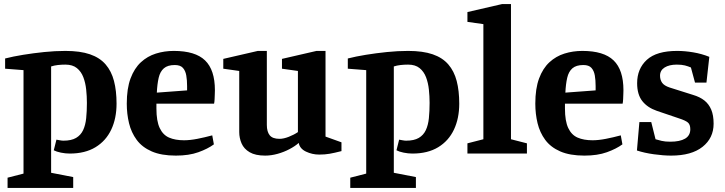

<svg xmlns="http://www.w3.org/2000/svg" viewBox="-20 -751 3544 939"><path d="M17 168V118L95 98V-408L5 -415V-465Q44 -475 93.5 -483Q143 -491 196 -496.5Q249 -502 300 -502Q372 -502 420 -485.5Q468 -469 496.5 -436Q525 -403 537.5 -355Q550 -307 550 -244Q550 -172 524 -117Q498 -62 447 -31Q396 0 321 0Q300 0 278 -4.5Q256 -9 243 -16L256 -68Q262 -67 272.5 -65Q283 -63 290 -63Q329 -63 352 -76.5Q375 -90 386.5 -114.5Q398 -139 401.5 -173Q405 -207 405 -248Q405 -280 401.5 -313Q398 -346 387.5 -373.5Q377 -401 356 -418Q335 -435 300 -435Q281 -435 263 -433Q245 -431 230 -426V94L338 115V168Z M840 10Q769 10 722 -10.5Q675 -31 648.5 -67Q622 -103 611 -148.5Q600 -194 600 -244Q600 -318 618.5 -367.5Q637 -417 669 -446.5Q701 -476 742.5 -489Q784 -502 830 -502Q935 -502 983 -455.5Q1031 -409 1031 -310Q1031 -304 1030.5 -291.5Q1030 -279 1029.5 -266Q1029 -253 1027 -244H745V-220Q745 -159 761 -125Q777 -91 807 -78Q837 -65 880 -65Q909 -65 945 -72Q981 -79 1018 -89L1026 -45Q996 -23 950 -6.5Q904 10 840 10ZM747 -298 895 -309V-330Q895 -359 891 -382Q887 -405 874.5 -419Q862 -433 835 -433Q800 -433 781.5 -417Q763 -401 756 -370.5Q749 -340 747 -298Z M1277 10Q1229 10 1201 -6.5Q1173 -23 1161.5 -49.5Q1150 -76 1150 -105V-404L1072 -415V-463L1241 -502H1285V-140Q1285 -107 1299 -89.5Q1313 -72 1347 -72Q1367 -72 1392.5 -82Q1418 -92 1437 -105V-404L1359 -415V-463L1528 -502H1572V-83L1650 -55V-12Q1615 -3 1592 1Q1569 5 1541 5Q1507 5 1476.5 -9.5Q1446 -24 1441 -52Q1423 -36 1395.5 -21.5Q1368 -7 1337 1.5Q1306 10 1277 10Z M1693 168V118L1771 98V-408L1681 -415V-465Q1720 -475 1769.5 -483Q1819 -491 1872 -496.5Q1925 -502 1976 -502Q2048 -502 2096 -485.5Q2144 -469 2172.5 -436Q2201 -403 2213.5 -355Q2226 -307 2226 -244Q2226 -172 2200 -117Q2174 -62 2123 -31Q2072 0 1997 0Q1976 0 1954 -4.5Q1932 -9 1919 -16L1932 -68Q1938 -67 1948.5 -65Q1959 -63 1966 -63Q2005 -63 2028 -76.5Q2051 -90 2062.5 -114.5Q2074 -139 2077.5 -173Q2081 -207 2081 -248Q2081 -280 2077.5 -313Q2074 -346 2063.5 -373.5Q2053 -401 2032 -418Q2011 -435 1976 -435Q1957 -435 1939 -433Q1921 -431 1906 -426V94L2014 115V168Z M2266 0V-50L2344 -70V-633L2266 -644V-692L2435 -731H2479V-70L2557 -50V0Z M2838 10Q2767 10 2720 -10.5Q2673 -31 2646.5 -67Q2620 -103 2609 -148.5Q2598 -194 2598 -244Q2598 -318 2616.5 -367.5Q2635 -417 2667 -446.5Q2699 -476 2740.5 -489Q2782 -502 2828 -502Q2933 -502 2981 -455.5Q3029 -409 3029 -310Q3029 -304 3028.5 -291.5Q3028 -279 3027.5 -266Q3027 -253 3025 -244H2743V-220Q2743 -159 2759 -125Q2775 -91 2805 -78Q2835 -65 2878 -65Q2907 -65 2943 -72Q2979 -79 3016 -89L3024 -45Q2994 -23 2948 -6.5Q2902 10 2838 10ZM2745 -298 2893 -309V-330Q2893 -359 2889 -382Q2885 -405 2872.5 -419Q2860 -433 2833 -433Q2798 -433 2779.5 -417Q2761 -401 2754 -370.5Q2747 -340 2745 -298Z M3262 10Q3225 10 3178 3.5Q3131 -3 3095 -15L3107 -154H3165L3186 -70Q3199 -66 3216 -62Q3233 -58 3258 -58Q3305 -58 3330.5 -73Q3356 -88 3356 -119Q3356 -142 3344 -152Q3332 -162 3301 -172L3192 -209Q3146 -225 3121 -257Q3096 -289 3096 -344Q3096 -415 3143.5 -458.5Q3191 -502 3292 -502Q3329 -502 3370.5 -495Q3412 -488 3449 -473L3435 -347H3379L3359 -421Q3345 -427 3329.5 -431Q3314 -435 3290 -435Q3253 -435 3230.5 -421Q3208 -407 3208 -381Q3208 -361 3218 -346.5Q3228 -332 3255 -323L3369 -287Q3403 -277 3425 -259.5Q3447 -242 3458.5 -214.5Q3470 -187 3470 -146Q3470 -76 3416 -33Q3362 10 3262 10Z"/></svg>

Font: Manuale
Style: Regular
Weight: 400
Designer: Eduardo Tunni / Pablo Cosgaya
Foundry: Eduardo Tunni / Pablo Cosgaya
Version: Version 1.002